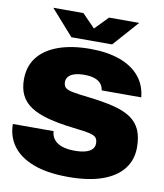

<svg xmlns="http://www.w3.org/2000/svg" viewBox="-99 -1015 944 1105"><g transform="rotate(10 372.5 -462.0)"><path d="M376 10Q251 10 169.5 -21.5Q88 -53 48.5 -108.5Q9 -164 9 -235H247Q248 -209 263 -188.5Q278 -168 308.5 -156.5Q339 -145 385 -145Q422 -145 447.5 -152Q473 -159 486.5 -173Q500 -187 500 -207Q500 -225 493.5 -236Q487 -247 470.5 -253.5Q454 -260 425.5 -264.5Q397 -269 352 -274Q267 -284 205.5 -300.5Q144 -317 104.5 -343Q65 -369 46 -407.5Q27 -446 27 -499Q27 -576 68.5 -629Q110 -682 188 -710Q266 -738 375 -738Q471 -738 544 -712.5Q617 -687 660 -637Q703 -587 710 -514H479Q475 -540 460 -555.5Q445 -571 421 -578Q397 -585 366 -585Q333 -585 309.5 -578Q286 -571 274 -557.5Q262 -544 262 -526Q262 -505 273 -493.5Q284 -482 316.5 -475.5Q349 -469 413 -462Q500 -452 561.5 -436.5Q623 -421 661.5 -394.5Q700 -368 718 -327Q736 -286 736 -226Q736 -152 694 -99Q652 -46 572 -18Q492 10 376 10ZM254 -785 122 -934H298L373 -857L448 -934H624L492 -785Z"/></g></svg>

Font: Mona Sans Expanded Black
Style: Regular
Weight: 900
Width: 7
Designer: Deni Anggara
Foundry: GitHub
Version: Version 2.000